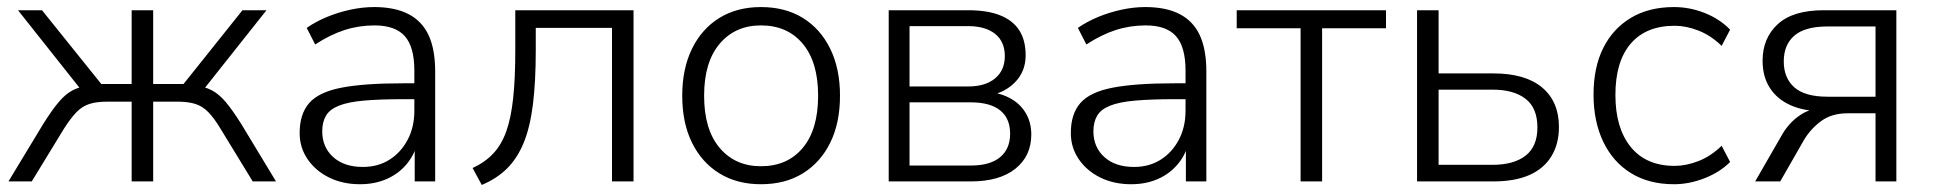

<svg xmlns="http://www.w3.org/2000/svg" viewBox="-20 -514 5477 544"><path d="M4 0 102 -162Q127 -202 146.5 -225Q166 -248 186.5 -258.5Q207 -269 235 -272L215 -253L31 -485H99L267 -276H353V-485H414V-276H500L667 -485H735L551 -253L531 -272Q559 -269 579.5 -258.5Q600 -248 619.5 -225Q639 -202 664 -162L762 0H696L605 -149Q587 -179 570.5 -196Q554 -213 533.5 -219.5Q513 -226 482 -226H414V0H353V-226H284Q254 -226 233.5 -219.5Q213 -213 196.5 -196Q180 -179 161 -149L70 0Z M1000 8Q951 8 912.5 -11Q874 -30 851.5 -63Q829 -96 829 -137Q829 -191 856 -222Q883 -253 947 -265.5Q1011 -278 1123 -278H1166V-233H1124Q1057 -233 1011.5 -229Q966 -225 940 -214.5Q914 -204 903.5 -186Q893 -168 893 -142Q893 -97 924 -69Q955 -41 1008 -41Q1051 -41 1083.5 -61.5Q1116 -82 1135 -118Q1154 -154 1154 -200V-314Q1154 -381 1127 -411.5Q1100 -442 1041 -442Q997 -442 956.5 -429Q916 -416 873 -388L849 -435Q875 -453 906.5 -466Q938 -479 972.5 -486.5Q1007 -494 1040 -494Q1099 -494 1137.5 -474Q1176 -454 1194.5 -414Q1213 -374 1213 -311V0H1155V-117H1165Q1156 -78 1133 -50Q1110 -22 1076 -7Q1042 8 1000 8Z M1345 10 1319 -38Q1354 -54 1377.5 -79Q1401 -104 1414.5 -142Q1428 -180 1434 -236Q1440 -292 1440 -373V-485H1775V0H1714V-435H1498V-371Q1498 -283 1490 -218.5Q1482 -154 1464 -110Q1446 -66 1417 -37Q1388 -8 1345 10Z M2136 8Q2068 8 2018 -23Q1968 -54 1940.5 -110Q1913 -166 1913 -243Q1913 -319 1940.5 -375.5Q1968 -432 2018 -463Q2068 -494 2136 -494Q2205 -494 2255 -463Q2305 -432 2332.5 -375.5Q2360 -319 2360 -243Q2360 -166 2332.5 -110Q2305 -54 2255 -23Q2205 8 2136 8ZM2136 -43Q2211 -43 2254.5 -95Q2298 -147 2298 -243Q2298 -338 2254.5 -390Q2211 -442 2136 -442Q2063 -442 2019 -390Q1975 -338 1975 -243Q1975 -147 2019 -95Q2063 -43 2136 -43Z M2498 0V-485H2723Q2778 -485 2814 -470.5Q2850 -456 2868 -428Q2886 -400 2886 -357Q2886 -310 2853.5 -278.5Q2821 -247 2768 -241V-254Q2808 -253 2838.5 -237.5Q2869 -222 2885.5 -195Q2902 -168 2902 -133Q2902 -72 2857 -36Q2812 0 2731 0ZM2557 -45H2731Q2785 -45 2813.5 -68.5Q2842 -92 2842 -135Q2842 -179 2813.5 -201.5Q2785 -224 2731 -224H2557ZM2557 -269H2723Q2772 -269 2799.5 -292Q2827 -315 2827 -355Q2827 -396 2799.5 -418Q2772 -440 2723 -440H2557Z M3185 8Q3136 8 3097.5 -11Q3059 -30 3036.5 -63Q3014 -96 3014 -137Q3014 -191 3041 -222Q3068 -253 3132 -265.5Q3196 -278 3308 -278H3351V-233H3309Q3242 -233 3196.5 -229Q3151 -225 3125 -214.5Q3099 -204 3088.5 -186Q3078 -168 3078 -142Q3078 -97 3109 -69Q3140 -41 3193 -41Q3236 -41 3268.5 -61.5Q3301 -82 3320 -118Q3339 -154 3339 -200V-314Q3339 -381 3312 -411.5Q3285 -442 3226 -442Q3182 -442 3141.5 -429Q3101 -416 3058 -388L3034 -435Q3060 -453 3091.5 -466Q3123 -479 3157.5 -486.5Q3192 -494 3225 -494Q3284 -494 3322.5 -474Q3361 -454 3379.5 -414Q3398 -374 3398 -311V0H3340V-117H3350Q3341 -78 3318 -50Q3295 -22 3261 -7Q3227 8 3185 8Z M3665 0V-434H3484V-485H3907V-434H3726V0Z M3995 0V-485H4056V-306H4211Q4302 -306 4349.5 -266Q4397 -226 4397 -154Q4397 -106 4375.5 -71Q4354 -36 4313 -18Q4272 0 4211 0ZM4056 -47H4209Q4269 -47 4302.5 -73Q4336 -99 4336 -153Q4336 -208 4302.5 -234Q4269 -260 4209 -260H4056Z M4723 8Q4652 8 4601 -23.5Q4550 -55 4522.5 -112.5Q4495 -170 4495 -246Q4495 -323 4522.5 -378Q4550 -433 4601 -463.5Q4652 -494 4723 -494Q4768 -494 4810.5 -477Q4853 -460 4882 -430L4858 -384Q4827 -414 4792 -427.5Q4757 -441 4725 -441Q4644 -441 4600.5 -390.5Q4557 -340 4557 -245Q4557 -151 4600.5 -97.5Q4644 -44 4725 -44Q4757 -44 4792 -57.5Q4827 -71 4858 -101L4882 -55Q4853 -26 4809.5 -9Q4766 8 4723 8Z M4953 0 5029 -132Q5048 -165 5077 -185.5Q5106 -206 5134 -206H5143V-199Q5091 -199 5053 -216Q5015 -233 4994.5 -265Q4974 -297 4974 -342Q4974 -406 5017 -445.5Q5060 -485 5147 -485H5353V0H5294V-193H5215Q5170 -193 5140 -171Q5110 -149 5091 -117L5024 0ZM5158 -240H5294V-439H5158Q5094 -439 5064 -413Q5034 -387 5034 -340Q5034 -293 5064 -266.5Q5094 -240 5158 -240Z"/></svg>

Font: Nunito Sans 12pt Light
Style: Regular
Weight: 300
Designer: Vernon Adams
Foundry: Vernon Adams
Version: Version 3.101;gftools[0.9.27]